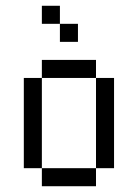

<svg xmlns="http://www.w3.org/2000/svg" viewBox="-20 -645 478 665"><path d="M312.5 -375H375V-62.5H312.5ZM125 -62.5H312.5V0H125ZM62.5 -375H125V-62.5H62.5ZM125 -437.5H312.5V-375H125ZM125 -625H187.5V-562.5H125ZM187.5 -562.5H250V-500H187.5Z"/></svg>

Font: Pixel Operator SC
Style: Regular
Weight: 400
Designer: Jayvee Enaguas (GrandChaos9000)
Foundry: The Grandoplex Project
Version: Version 1.4.1 (September 5, 2015)